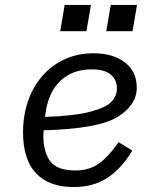

<svg xmlns="http://www.w3.org/2000/svg" viewBox="-20 -743 640 775"><path d="M73 -209Q73 -301 109.5 -374Q146 -447 210.5 -487.5Q275 -528 357 -528Q435 -528 483.5 -491.5Q532 -455 532 -389Q532 -319 454.5 -271Q377 -223 156 -217Q155 -207 155 -194Q155 -130 182.5 -92.5Q210 -55 284 -55Q338 -55 376 -80.5Q414 -106 459 -169L514 -135Q469 -61 412.5 -24.5Q356 12 277 12Q178 12 125.5 -43.5Q73 -99 73 -209ZM163 -281 162 -271Q280 -275 344 -292Q408 -309 430 -332.5Q452 -356 452 -386Q452 -420 427.5 -441.5Q403 -463 350 -463Q272 -463 223 -416Q174 -369 163 -281ZM347 -723 329 -617H223L241 -723ZM533 -723 515 -617H409L427 -723Z"/></svg>

Font: iA Writer Mono V
Style: Regular
Weight: 400
Italic angle: -9.5°
Designer: Mike Abbink, Paul van der Laan, Pieter van Rosmalen
Foundry: Bold Monday
Version: Version 2.000